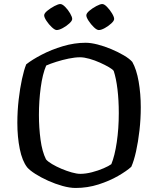

<svg xmlns="http://www.w3.org/2000/svg" viewBox="-20 -932 784 952"><path d="M355 0Q326 0 290 -10Q254 -20 218.5 -36Q183 -52 155.5 -69.5Q128 -87 115 -102Q90 -134 78 -193.5Q66 -253 66 -323Q66 -381 72.5 -437.5Q79 -494 89 -540Q99 -586 110 -613Q139 -636 187 -661Q235 -686 292 -703Q349 -720 405 -720Q430 -720 463.5 -711.5Q497 -703 531.5 -688.5Q566 -674 594 -657.5Q622 -641 636 -625Q657 -588 667.5 -527.5Q678 -467 678 -400Q678 -342 671.5 -285Q665 -228 654.5 -181Q644 -134 631 -105Q608 -84 565.5 -59.5Q523 -35 468.5 -17.5Q414 0 355 0ZM378 -70Q405 -70 436 -78Q467 -86 493.5 -97.5Q520 -109 532 -118Q549 -159 559 -227Q569 -295 569 -371Q569 -435 562.5 -489Q556 -543 544 -580Q539 -588 520 -599Q501 -610 475.5 -621.5Q450 -633 423.5 -640.5Q397 -648 377 -648Q352 -648 320.5 -641.5Q289 -635 259 -625.5Q229 -616 209 -607Q191 -565 182 -498.5Q173 -432 173 -362Q173 -299 181 -239.5Q189 -180 208 -142Q217 -131 238 -118.5Q259 -106 285 -95Q311 -84 336 -77Q361 -70 378 -70ZM470 -783Q460 -783 445.5 -797Q431 -811 419.5 -828.5Q408 -846 408 -856Q408 -866 423.5 -879Q439 -892 458 -902Q477 -912 487 -912Q497 -912 511 -897.5Q525 -883 535.5 -865.5Q546 -848 546 -838Q546 -829 532 -816Q518 -803 500 -793Q482 -783 470 -783ZM261 -783Q252 -783 237 -797Q222 -811 210.5 -828.5Q199 -846 199 -856Q199 -866 215 -879Q231 -892 250 -902Q269 -912 279 -912Q289 -912 303 -898Q317 -884 327.5 -866Q338 -848 338 -838Q338 -829 324 -816Q310 -803 291.5 -793Q273 -783 261 -783Z"/></svg>

Font: Texturina
Style: Regular
Weight: 400
Designer: Guillermo Torres Carreño
Foundry: Omnibus-Type
Version: Version 1.002; ttfautohint (v1.8.3)